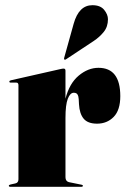

<svg xmlns="http://www.w3.org/2000/svg" viewBox="-20 -719 488 739"><path d="M232 -447V-339Q247 -398 283 -428Q319 -458 359 -458Q443 -458 443 -349Q443 -295 417.5 -269Q392 -243 353.5 -243Q318 -243 302 -262.2Q286 -281.5 284 -318L283 -337Q282.5 -348 278.5 -355Q274.5 -362 264 -362Q250 -362 241 -339Q232 -316 232 -265V-37Q232 -21.5 245 -18L294 -8Q299 -7 299 -4Q299 0 293 0H20Q14 0 14 -4Q14 -7.5 21 -9L39 -13Q51 -15.5 51 -29V-391Q51 -401 43 -401H21Q16 -401 16 -405Q16 -408.5 22 -410L212 -453Q216.5 -454 219.2 -454.5Q222 -455 225 -455Q232 -455 232 -447ZM263.5 -627.5Q283.5 -699 335.5 -699Q366.5 -699 381 -681Q395.5 -663 395.5 -645Q395.5 -616 379.2 -596Q363 -576 341 -561.5L233 -490Q229.5 -488 227 -490.5Q226 -491.5 227 -496.5Z"/></svg>

Font: Fraunces 144pt S000 Black
Style: Regular
Weight: 900
Version: Version 1.000; ttfautohint (v1.8.3)